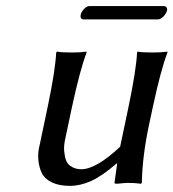

<svg xmlns="http://www.w3.org/2000/svg" viewBox="-20 -602 571 632"><path d="M499.5 -538.1H255.4Q249 -538.1 246.6 -542.7Q244.1 -547.4 245.6 -553.2Q247.6 -562.5 256.6 -572.3Q265.6 -582 273.9 -582H518.6Q525.4 -582 528.3 -577.4Q531.2 -572.8 529.8 -567.9Q527.8 -558.1 518.3 -548.1Q508.8 -538.1 499.5 -538.1ZM363.8 -64Q315.4 -22 279.8 -6.1Q244.1 9.8 210 9.8Q174.3 9.8 150.6 -1.7Q127 -13.2 117.7 -32.2Q108.4 -51.3 106.2 -75.7Q104 -100.1 110.8 -126L136.7 -249Q162.1 -370.1 165 -429.2L168 -432.1Q181.2 -429.2 215.3 -429.2Q231 -429.2 243.2 -429.9Q255.4 -430.7 259.8 -431.6L264.6 -432.1L265.1 -429.2Q243.2 -372.1 216.8 -249L195.8 -149.9Q189.5 -123.5 191.2 -105Q192.9 -86.4 197.3 -74.7Q201.7 -63 210.9 -56.4Q220.2 -49.8 228.8 -47.4Q237.3 -44.9 247.6 -44.9Q296.4 -44.9 375.5 -119.1L402.8 -249Q428.2 -370.1 431.2 -429.2L433.6 -432.1Q446.8 -429.2 481 -429.2Q496.6 -429.2 509 -429.9Q521.5 -430.7 526.4 -431.6L530.8 -432.1L531.2 -429.2Q509.3 -372.1 482.9 -249L470.7 -191.9Q448.7 -88.9 446.8 0L444.3 2.9Q425.3 0 400.4 0Q392.6 0 365.2 2.9Q360.8 2.9 358.6 2.2Q356.4 1.5 356.9 0L365.7 -64Z"/></svg>

Font: Linux Biolinum G
Style: Italic
Weight: 400
Italic angle: -12°
Designer: Philipp H. Poll
Foundry: Philipp H. Poll
Version: Version 0.5.1